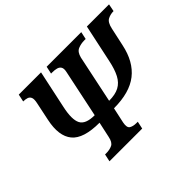

<svg xmlns="http://www.w3.org/2000/svg" viewBox="-142 -973 1232 1232"><g transform="rotate(-45 474.5 -357.0)"><path d="M239 0 250 -51H261Q292 -51 315 -62Q338 -73 346 -114L369 -220Q224 -220 173 -282Q122 -344 148 -467L174 -591Q181 -623 175 -638Q169 -653 154 -658Q139 -663 119 -663L130 -714H332L277 -456Q256 -360 277.5 -318Q299 -276 381 -276L449 -600Q455 -627 447 -640.5Q439 -654 422 -658.5Q405 -663 384 -663H372L383 -714H697L686 -663H674Q643 -663 616.5 -652Q590 -641 580 -600L512 -276Q568 -276 603 -294.5Q638 -313 659 -353Q680 -393 693 -456L748 -714H949L939 -663Q910 -663 886 -650.5Q862 -638 852 -591L825 -467Q799 -343 720.5 -281.5Q642 -220 500 -220L477 -114Q469 -73 487 -62Q505 -51 535 -51H547L536 0Z"/></g></svg>

Font: Noto Serif Condensed
Style: Bold Italic
Weight: 700
Width: 3
Italic angle: -12°
Designer: Monotype Design Team
Foundry: Monotype Imaging Inc.
Version: Version 2.014